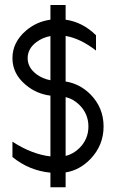

<svg xmlns="http://www.w3.org/2000/svg" viewBox="-20 -708 478 790"><path d="M187.5 -377.9V-559.6Q155.3 -553.7 130.4 -535.2Q93.8 -507.8 93.8 -468.8Q93.8 -429.7 130.4 -402.3Q155.3 -383.8 187.5 -377.9ZM250 -66.4Q282.2 -74.2 307.1 -99.1Q343.8 -135.7 343.8 -187.5Q343.8 -239.3 307.1 -275.9Q282.2 -300.8 250 -308.6ZM187.5 2.4Q100.1 -5.9 31.2 -62V-125Q111.3 -73.2 187.5 -64.5V-314.5Q129.9 -321.8 86.4 -358.4Q31.2 -403.8 31.2 -468.8Q31.2 -533.7 86.4 -581.5Q129.9 -619.1 187.5 -627V-687.5H250V-627Q319.8 -617.2 375 -563V-500Q311 -549.8 250 -560.1V-372.6Q307.6 -363.8 351.6 -320.3Q406.2 -265.1 406.2 -187.5Q406.2 -109.9 351.6 -53.2Q307.6 -7.8 250 1.5V62.5H187.5Z"/></svg>

Font: Juliett
Style: Regular
Weight: 400
Designer: GGBotNet
Foundry: GGBotNet
Version: 0.60